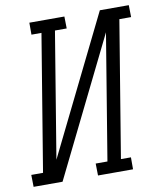

<svg xmlns="http://www.w3.org/2000/svg" viewBox="-113 -802 734 869"><g transform="rotate(-10 254.5 -367.5)"><path d="M-29 0 -30 -55H24L127 -680H81V-735H242L243 -680H189L94 -103L405 -735H538L539 -680H485L382 -55H428V0H267L266 -55H320L415 -632L104 0Z"/></g></svg>

Font: Iosevka Curly Slab Light
Style: Italic
Weight: 300
Italic angle: -9°
Monospace: yes
Designer: Belleve Invis
Foundry: Belleve Invis
Version: Version 22.1.2; ttfautohint (v1.8.4)